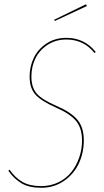

<svg xmlns="http://www.w3.org/2000/svg" viewBox="-20 -867 483 896"><path d="M381.3 -847.2 385.3 -838.9 235.8 -769 232.9 -774.9ZM290 -690.4Q374 -690.4 426.8 -624.5L420.9 -619.6Q370.6 -682.6 290 -682.6Q239.7 -682.6 201.7 -657.5Q163.6 -632.3 145 -593.8Q126.5 -555.2 126.5 -509.8Q126.5 -458.5 151.9 -429.9Q177.2 -401.4 244.1 -372.6Q311 -343.8 341.1 -308.3Q371.1 -272.9 371.1 -211.9Q371.1 -154.8 348.4 -105.2Q325.7 -55.7 279.3 -23.2Q232.9 9.3 171.9 9.3Q116.7 9.3 81.5 -11Q46.4 -31.2 19 -70.3L24.4 -75.2Q50.8 -37.6 84.7 -18.1Q118.7 1.5 171.9 1.5Q216.3 1.5 253.2 -16.6Q290 -34.7 313.5 -64.7Q336.9 -94.7 349.9 -132.6Q362.8 -170.4 362.8 -210.9Q362.8 -270 334.2 -303.5Q305.7 -336.9 240.7 -365.2Q171.9 -395.5 145 -426Q118.2 -456.5 118.2 -509.8Q118.2 -556.2 137.5 -596.7Q156.7 -637.2 196.8 -663.8Q236.8 -690.4 290 -690.4Z"/></svg>

Font: Fira Sans Compressed Eight
Style: Italic
Weight: 100
Width: 3
Italic angle: -8°
Designer: Carrois Corporate & Edenspiekermann AG
Foundry: Carrois Corporate GbR & Edenspiekermann AG
Version: Version 4.203;PS 004.203;hotconv 1.0.88;makeotf.lib2.5.64775